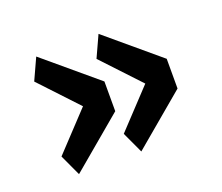

<svg xmlns="http://www.w3.org/2000/svg" viewBox="-84 -620 808 698"><g transform="rotate(-20 320.0 -271.5)"><path d="M75 -126 211 -271 75 -416 113 -499 315 -329V-214L113 -44ZM316 -126 452 -271 316 -416 354 -499 556 -329V-214L354 -44Z"/></g></svg>

Font: Writer SemiBold
Style: Regular
Weight: 600
Monospace: yes
Designer: Mike Abbink, Paul van der Laan, Pieter van Rosmalen
Foundry: Bold Monday
Version: Version 2.001 2020